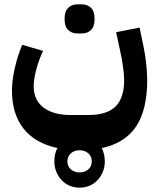

<svg xmlns="http://www.w3.org/2000/svg" viewBox="-20 -529 732 883"><path d="M346 334Q321 334 300 325Q279 316 263.5 299.5Q248 283 239 261Q230 239 230 213Q230 178 244 152Q140 129 87.5 61.5Q35 -6 35 -112Q35 -157 47.5 -213.5Q60 -270 82 -323L178 -295Q158 -252 146.5 -208Q135 -164 135 -132Q135 -69 180 -34.5Q225 0 306 0H386Q471 0 511 -39Q551 -78 551 -161Q551 -184 546 -220Q541 -256 534 -288L514 -381L622 -402L641 -310Q648 -277 652.5 -234.5Q657 -192 657 -161Q657 -24 606 52.5Q555 129 448 152Q462 180 462 213Q462 239 453 261Q444 283 428.5 299.5Q413 316 392 325Q371 334 346 334ZM336 -375Q310 -375 293.5 -391Q277 -407 277 -442Q277 -477 293.5 -493Q310 -509 336 -509H356Q382 -509 398.5 -493Q415 -477 415 -442Q415 -407 398.5 -391Q382 -375 356 -375ZM346 264Q370 264 386 250Q402 236 402 213Q402 190 386 176Q370 162 346 162Q322 162 306 176Q290 190 290 213Q290 236 306 250Q322 264 346 264Z"/></svg>

Font: IBM Plex Arabic
Style: Bold
Weight: 700
Designer: Mike Abbink, Paul van der Laan, Pieter van Rosmalen, Wael Morcos, Khajak Apelian
Foundry: Bold Monday
Version: Version 1.0